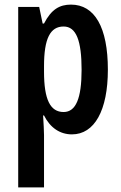

<svg xmlns="http://www.w3.org/2000/svg" viewBox="-20 -573 526 833"><path d="M288 -553C239 -553 203 -533 171 -471H165L150 -543H59V240H171V13C171 -7 169 -35 167 -72H171C198 -18 241 10 292 10C390 10 448 -94 448 -271C448 -454 391 -553 288 -553ZM256 -458C311 -458 334 -396 334 -270C334 -146 309 -87 256 -87C198 -87 171 -141 171 -262V-286C171 -406 198 -458 256 -458Z"/></svg>

Font: Noto Sans Lao Looped ExtraCondensed SemiBold
Style: Regular
Weight: 600
Width: 2
Designer: Mark Frömberg, Ben Mitchell
Foundry: The Fontpad Ltd
Version: Version 1.002